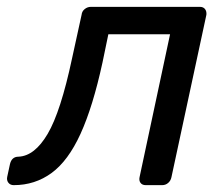

<svg xmlns="http://www.w3.org/2000/svg" viewBox="-45 -540 646 560"><path d="M-5 0Q-15 0 -20.5 -7Q-26 -14 -24 -24L-16 -61Q-11 -83 9 -83Q56 -85 94 -149.5Q132 -214 165 -369L193 -497Q194 -507 202 -513.5Q210 -520 220 -520H538Q548 -520 553 -513.5Q558 -507 557 -497L455 -23Q453 -13 445.5 -6.5Q438 0 428 0H380Q370 0 365 -6.5Q360 -13 362 -23L451 -440H271L254 -358Q226 -229 190 -150Q154 -71 105.5 -35.5Q57 0 -5 0Z"/></svg>

Font: Lubike
Style: Italic
Weight: 400
Italic angle: -12°
Foundry: Honoka55
Version: Version 1.000;July 22, 2022;FontCreator 14.0.0.2862 64-bit